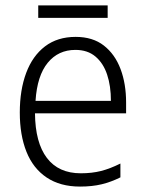

<svg xmlns="http://www.w3.org/2000/svg" viewBox="-20 -678 536 708"><path d="M259 -542Q322 -542 363 -510Q404 -478 424.5 -423.5Q445 -369 445 -300V-260H109Q110 -152 153 -95.5Q196 -39 278 -39Q319 -39 352.5 -47.5Q386 -56 424 -75V-24Q390 -7 355 1.5Q320 10 275 10Q202 10 152 -23.5Q102 -57 77.5 -118.5Q53 -180 53 -263Q53 -346 76.5 -409Q100 -472 146 -507Q192 -542 259 -542ZM258 -494Q195 -494 156 -446.5Q117 -399 111 -306H389Q389 -361 375 -403Q361 -445 332 -469.5Q303 -494 258 -494ZM377 -658V-612H121V-658Z"/></svg>

Font: Noto Sans Thai SemiCondensed Light
Style: Regular
Weight: 300
Width: 4
Designer: Monotype Design Team
Foundry: Monotype Imaging Inc.
Version: Version 2.001